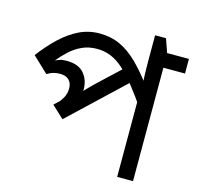

<svg xmlns="http://www.w3.org/2000/svg" viewBox="-101 -795 928 901"><g transform="rotate(15 363.0 -344.0)"><path d="M726 -622V-551H621V0H544V-396L566 -332Q525 -392 491 -434.5Q457 -477 426.5 -504Q396 -531 365 -543.5Q334 -556 298 -556Q258 -556 225.5 -541Q193 -526 166 -501Q139 -476 116 -447L108 -445Q124 -455 139.5 -460Q155 -465 174 -465Q232 -465 259 -433.5Q286 -402 286 -356Q286 -345 285 -335Q284 -325 282 -320L265 -326Q277 -339 288 -351Q299 -363 311.5 -375Q324 -387 337 -400L461 -516L510 -463L226 -195L167 -250L249 -328L213 -285L183 -262Q198 -279 208.5 -298.5Q219 -318 219 -343Q219 -368 204 -383Q189 -398 160 -398Q144 -398 129 -394Q114 -390 98 -380L22 -452Q62 -505 104 -544.5Q146 -584 192 -606.5Q238 -629 291 -629Q347 -629 392 -608Q437 -587 479 -545.5Q521 -504 567 -441L549 -446Q546 -470 545 -498Q544 -526 544 -558V-688H597L620 -622Z"/></g></svg>

Font: ubangla25
Style: Book
Weight: 400
Designer: Jelle Bosma - Monotype Design Team
Foundry: Monotype Imaging Inc.
Version: Version 2.003